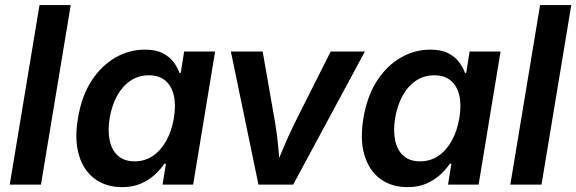

<svg xmlns="http://www.w3.org/2000/svg" viewBox="-20 -748 2335 778"><path d="M266.6 -727.5 146 0H19.5L140.1 -727.5Z M474.6 10.3Q409.7 10.3 364.3 -23.2Q318.8 -56.6 300 -119.1Q281.2 -181.6 295.9 -269Q310.5 -357.9 350.3 -419.7Q390.1 -481.4 446.5 -514.2Q502.9 -546.9 566.9 -546.9Q611.8 -546.9 639.9 -532.2Q668 -517.6 683.8 -495.8Q699.7 -474.1 707.5 -452.6H712.4L726.1 -539.1H851.6L762.7 0H638.7L652.3 -84.5H646Q630.9 -62 607.4 -40.3Q584 -18.6 551.3 -4.2Q518.6 10.3 474.6 10.3ZM525.4 -94.2Q566.9 -94.2 599.4 -116.2Q631.8 -138.2 653.8 -177.7Q675.8 -217.3 684.6 -269.5Q693.4 -322.3 684.3 -361.1Q675.3 -399.9 649.9 -421.4Q624.5 -442.9 583 -442.9Q541 -442.9 508.3 -420.7Q475.6 -398.4 454.3 -359.6Q433.1 -320.8 424.3 -269.5Q416 -218.3 424.6 -178.5Q433.1 -138.7 458.5 -116.5Q483.9 -94.2 525.4 -94.2Z M1027.3 0 915.5 -539.1H1044.4L1095.2 -248.5Q1103.5 -198.7 1107.9 -147.9Q1112.3 -97.2 1116.7 -45.9H1085.4Q1106.9 -97.2 1127.9 -147.7Q1148.9 -198.2 1173.8 -248.5L1319.8 -539.1H1458.5L1168 0Z M1631.3 10.3Q1566.4 10.3 1521 -23.2Q1475.6 -56.6 1456.8 -119.1Q1438 -181.6 1452.6 -269Q1467.3 -357.9 1507.1 -419.7Q1546.9 -481.4 1603.3 -514.2Q1659.7 -546.9 1723.6 -546.9Q1768.6 -546.9 1796.6 -532.2Q1824.7 -517.6 1840.6 -495.8Q1856.4 -474.1 1864.3 -452.6H1869.1L1882.8 -539.1H2008.3L1919.4 0H1795.4L1809.1 -84.5H1802.7Q1787.6 -62 1764.2 -40.3Q1740.7 -18.6 1708 -4.2Q1675.3 10.3 1631.3 10.3ZM1682.1 -94.2Q1723.6 -94.2 1756.1 -116.2Q1788.6 -138.2 1810.5 -177.7Q1832.5 -217.3 1841.3 -269.5Q1850.1 -322.3 1841.1 -361.1Q1832 -399.9 1806.6 -421.4Q1781.2 -442.9 1739.7 -442.9Q1697.8 -442.9 1665 -420.7Q1632.3 -398.4 1611.1 -359.6Q1589.8 -320.8 1581.1 -269.5Q1572.8 -218.3 1581.3 -178.5Q1589.8 -138.7 1615.2 -116.5Q1640.6 -94.2 1682.1 -94.2Z M2294.9 -727.5 2174.3 0H2047.9L2168.5 -727.5Z"/></svg>

Font: Inter 18pt SemiBold
Style: Italic
Weight: 600
Italic angle: -9.3988°
Designer: Rasmus Andersson
Foundry: rsms
Version: Version 4.001;git-66647c0bb